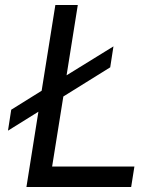

<svg xmlns="http://www.w3.org/2000/svg" viewBox="-20 -750 640 770"><path d="M86 0H506L519 -82H189L234 -363L422 -480L435 -564L247 -448L292 -730H202L147 -386L25 -310L12 -226L134 -302Z"/></svg>

Font: JetBrains Mono
Style: Italic
Weight: 400
Italic angle: -9°
Monospace: yes
Designer: Philipp Nurullin, Konstantin Bulenkov
Foundry: JetBrains
Version: Version 2.305